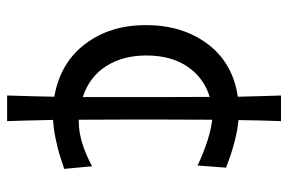

<svg xmlns="http://www.w3.org/2000/svg" viewBox="-154 -511 802 534"><g transform="rotate(90 247.0 -244.0)"><path d="M442.4 -99.1 449.7 -21.5Q421.4 -12.2 408.9 -8.3Q396.5 -4.4 367.2 2Q337.9 8.3 313.5 9.3Q315.4 98.1 316.9 137.2H245.6Q248.5 45.4 249 5.9Q155.3 -10.3 102.5 -79.6Q49.8 -148.9 49.8 -248.5Q49.8 -350.6 102.5 -420.7Q155.3 -490.7 249 -504.4Q247.1 -586.9 245.6 -624.5H316.9Q314.5 -562.5 314 -506.3Q371.1 -501 446.3 -471.7L440.4 -392.6Q364.3 -427.7 313 -433.1Q312.5 -387.2 312.5 -295.4V-191.9Q312.5 -105.5 313 -62H317.4Q373.5 -62 442.4 -99.1ZM134.3 -250Q134.3 -185.1 163.8 -138.4Q193.4 -91.8 250 -73.2V-191.9V-295.4Q250 -382.3 249.5 -426.3Q195.8 -409.7 165 -364Q134.3 -318.4 134.3 -250Z"/></g></svg>

Font: Commissioner Flair
Style: Regular
Weight: 400
Designer: Kostas Bartsokas
Foundry: Kostas Bartsokas
Version: Version 1.000